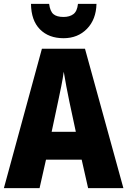

<svg xmlns="http://www.w3.org/2000/svg" viewBox="-20 -965 653 985"><path d="M432 0 399 -146H216L183 0H0L195 -715H416L613 0ZM336 -443Q329 -477 320.5 -521Q312 -565 307 -597Q303 -566 294.5 -523.5Q286 -481 278 -444L245 -289H369ZM475 -945Q473 -865 426 -817Q379 -769 306 -769Q230 -769 185 -814.5Q140 -860 139 -945H232Q237 -907 254 -892.5Q271 -878 306 -878Q337 -878 356.5 -892.5Q376 -907 380 -945Z"/></svg>

Font: Noto Sans Bengali Condensed ExtraBold
Style: Regular
Weight: 800
Width: 3
Designer: Joana Ranito - Universal Thirst; Jelle Bosma - Monotype Design Team
Foundry: Universal Thirst ehf.
Version: Version 3.000; ttfautohint (v1.8.4.7-5d5b)